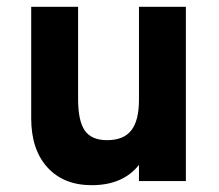

<svg xmlns="http://www.w3.org/2000/svg" viewBox="-20 -531 642 563"><path d="M249 12Q166.5 12 119 -40.2Q71.5 -92.5 71.5 -184V-511H209V-240.5Q209 -176 228.8 -148Q248.5 -120 294 -120Q342.5 -120 365 -148.8Q387.5 -177.5 387.5 -238.5V-511H525V0H387.5V-47.5Q340.5 12 249 12Z"/></svg>

Font: Overpass ExtraBold
Style: Regular
Weight: 800
Designer: Delve Withrington, Dave Bailey, Thomas Jockin
Foundry: Delve Fonts LLC
Version: Version 4.000; ttfautohint (v1.8.3)